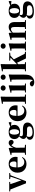

<svg xmlns="http://www.w3.org/2000/svg" viewBox="2532 -3408 1137 6262"><g transform="rotate(-90 3101.0 -277.5)"><path d="M253 2 52 -508 -10 -516V-546H297V-516L225 -508L350 -150L470 -506L392 -516V-546H587V-516L516 -505L322 2Z M887 17Q760 17 682 -59Q600 -138 600 -275Q600 -409 689 -490Q771 -563 886 -563Q995 -563 1058 -497Q1117 -434 1117 -335Q1117 -297 1111 -274H771Q775 -163 825 -106Q870 -54 945 -54Q1036 -54 1091 -130L1110 -118Q1079 -53 1021 -18Q963 17 887 17ZM907 -310Q941 -310 954 -329Q966 -347 966 -395Q966 -459 940 -494Q916 -528 875 -528Q831 -528 804 -478Q774 -421 771 -311Z M1183 0V-31L1251 -38Q1253 -154 1253 -238V-321Q1253 -395 1250 -467L1175 -475V-499L1392 -562L1406 -552L1414 -409Q1435 -482 1482 -524Q1524 -563 1572 -563Q1656 -563 1669 -484Q1662 -403 1595 -403Q1569 -403 1546 -420Q1529 -433 1506 -463L1497 -475Q1440 -422 1414 -321V-238Q1414 -158 1416 -40L1508 -31V0Z M1914 259Q1786 259 1725 218Q1673 184 1673 123Q1673 53 1773 14Q1737 -2 1720 -23Q1700 -47 1700 -82Q1700 -118 1721 -151Q1740 -181 1786 -222Q1696 -271 1696 -378Q1696 -462 1753 -511Q1815 -563 1929 -563Q2039 -563 2100 -512L2228 -563L2246 -552V-474L2125 -487Q2159 -443 2159 -378Q2159 -295 2102 -245Q2040 -190 1928 -190Q1858 -190 1806 -212Q1789 -184 1789 -155Q1789 -99 1868 -99H2015Q2235 -99 2235 53Q2235 141 2153 198Q2065 259 1914 259ZM1913 215Q2009 215 2061 187Q2109 161 2109 116Q2109 80 2090 59Q2067 35 2022 35H1911Q1831 35 1792 24Q1767 56 1767 101Q1767 155 1805.5 185Q1844 215 1913 215ZM1929 -533Q1887 -533 1864 -492Q1841 -451 1841 -378Q1841 -304 1863 -263Q1885 -221 1927.5 -221Q1970 -221 1993.5 -263Q2017 -305 2017 -378Q2017 -451 1993.5 -492Q1970 -533 1929 -533Z M2567 17Q2440 17 2362 -59Q2280 -138 2280 -275Q2280 -409 2369 -490Q2451 -563 2566 -563Q2675 -563 2738 -497Q2797 -434 2797 -335Q2797 -297 2791 -274H2451Q2455 -163 2505 -106Q2550 -54 2625 -54Q2716 -54 2771 -130L2790 -118Q2759 -53 2701 -18Q2643 17 2567 17ZM2587 -310Q2621 -310 2634 -329Q2646 -347 2646 -395Q2646 -459 2620 -494Q2596 -528 2555 -528Q2511 -528 2484 -478Q2454 -421 2451 -311Z M2845 0V-31L2914 -37Q2916 -167 2916 -238V-750L2843 -757V-783L3067 -826L3081 -817L3077 -656V-238Q3077 -135 3080 -37L3148 -31V0Z M3215 0V-31L3281 -37Q3283 -155 3283 -238V-318Q3283 -394 3280 -470L3205 -478V-502L3434 -562L3448 -552L3444 -392V-238Q3444 -153 3446 -37L3507 -31V0ZM3360 -825Q3397 -825 3422 -802Q3447 -779 3447 -743.5Q3447 -708 3421.5 -685Q3396 -662 3360 -662Q3324 -662 3299 -685Q3274 -708 3274 -743Q3274 -778 3299 -801.5Q3324 -825 3360 -825Z M3555 271Q3444 271 3411 203Q3415 169 3441 147Q3465 127 3496 127Q3560 127 3590 188L3609 226Q3621 213 3626 195Q3635 168 3638 109Q3639 73 3638 -15Q3637 -70 3637 -99V-313Q3637 -407 3633 -470L3560 -478V-502L3789 -562L3801 -552L3798 -392V-73Q3798 39 3782 97Q3767 152 3727 195Q3655 271 3555 271ZM3714 -825Q3750 -825 3775 -801.5Q3800 -778 3800 -743Q3800 -708 3775 -685Q3750 -662 3714 -662Q3678 -662 3653 -685Q3628 -708 3628 -743.5Q3628 -779 3653 -802Q3678 -825 3714 -825Z M3908 0V-31L3975 -37Q3977 -153 3977 -238V-750L3904 -757V-783L4128 -826L4142 -817L4138 -656V-295L4354 -504L4253 -516V-546H4514V-516L4416 -506L4296 -396L4478 -39L4543 -31V0H4325L4183 -294L4138 -253V-246Q4138 -153 4140 -37L4203 -31V0Z M4583 0V-31L4649 -37Q4651 -155 4651 -238V-318Q4651 -394 4648 -470L4573 -478V-502L4802 -562L4816 -552L4812 -392V-238Q4812 -153 4814 -37L4875 -31V0ZM4728 -825Q4765 -825 4790 -802Q4815 -779 4815 -743.5Q4815 -708 4789.5 -685Q4764 -662 4728 -662Q4692 -662 4667 -685Q4642 -708 4642 -743Q4642 -778 4667 -801.5Q4692 -825 4728 -825Z M4937 0V-31L5004 -37Q5006 -155 5006 -238V-321Q5006 -395 5003 -467L4928 -475V-499L5145 -562L5159 -552L5165 -464Q5213 -519 5259 -542Q5300 -563 5352 -563Q5426 -563 5468 -516Q5512 -465 5512 -370V-238Q5512 -123 5515 -36L5575 -31V0H5285V-31L5348 -37Q5350 -153 5350 -238V-382Q5350 -439 5333 -464Q5317 -488 5281 -488Q5232 -488 5167 -431V-238Q5167 -154 5169 -36L5226 -31V0Z M5865 259Q5737 259 5676 218Q5624 184 5624 123Q5624 53 5724 14Q5688 -2 5671 -23Q5651 -47 5651 -82Q5651 -118 5672 -151Q5691 -181 5737 -222Q5647 -271 5647 -378Q5647 -462 5704 -511Q5766 -563 5880 -563Q5990 -563 6051 -512L6179 -563L6197 -552V-474L6076 -487Q6110 -443 6110 -378Q6110 -295 6053 -245Q5991 -190 5879 -190Q5809 -190 5757 -212Q5740 -184 5740 -155Q5740 -99 5819 -99H5966Q6186 -99 6186 53Q6186 141 6104 198Q6016 259 5865 259ZM5864 215Q5960 215 6012 187Q6060 161 6060 116Q6060 80 6041 59Q6018 35 5973 35H5862Q5782 35 5743 24Q5718 56 5718 101Q5718 155 5756.5 185Q5795 215 5864 215ZM5880 -533Q5838 -533 5815 -492Q5792 -451 5792 -378Q5792 -304 5814 -263Q5836 -221 5878.5 -221Q5921 -221 5944.5 -263Q5968 -305 5968 -378Q5968 -451 5944.5 -492Q5921 -533 5880 -533Z"/></g></svg>

Font: GenRyuMin TW H
Style: Regular
Weight: 900
Version: Version 1.501;PS 1;hotconv 16.6.51;makeotf.lib2.5.65220